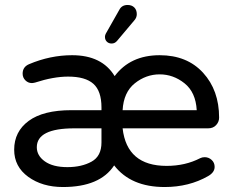

<svg xmlns="http://www.w3.org/2000/svg" viewBox="-20 -742 944 772"><path d="M861 -269Q861 -252 849 -239Q837 -226 817 -226H473Q490 -75 650 -75Q725 -75 785 -106Q793 -110 803 -110Q819 -110 831 -99Q843 -88 843 -71Q843 -49 817 -34Q740 10 642 10Q506 10 439 -77Q382 10 233 10Q150 10 93.5 -31Q37 -72 37 -140Q37 -213 95.5 -256Q154 -299 267 -299H388V-310Q388 -376 355.5 -405Q323 -434 254 -434Q195 -434 121 -410Q113 -408 108 -408Q93 -408 82 -419Q71 -430 71 -446Q71 -473 97 -484Q182 -520 270 -520Q390 -520 441 -436Q504 -520 622 -520Q732 -520 796.5 -449.5Q861 -379 861 -269ZM388 -169V-226H279Q128 -226 128 -150Q128 -116 160.5 -93Q193 -70 251 -70Q308 -70 348 -92Q388 -114 388 -169ZM473 -299H771Q767 -371 722 -407Q677 -443 622 -443Q567 -443 522 -407Q477 -371 473 -299ZM493 -722Q510 -722 520 -712Q530 -702 530 -685Q530 -671 520 -660L451 -578Q442 -567 429 -567Q417 -567 409.5 -574.5Q402 -582 402 -594Q402 -602 409 -613L460 -703Q470 -722 493 -722Z"/></svg>

Font: Varela Round
Style: Regular
Weight: 400
Designer: Joe Prince
Foundry: Joe Prince
Version: Version 1.000